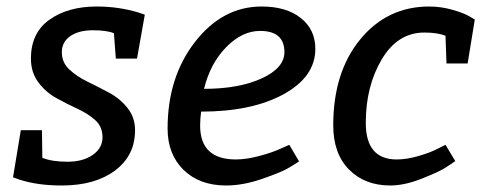

<svg xmlns="http://www.w3.org/2000/svg" viewBox="-20 -560 1479 590"><path d="M109 -160 110 -75Q140 -63 187.5 -63Q235 -63 265 -84Q295 -105 295 -138Q295 -171 272.5 -191Q250 -211 217.5 -226Q185 -241 152.5 -259Q120 -277 97.5 -307.5Q75 -338 75 -380Q75 -459 132 -499.5Q189 -540 277 -540Q344 -540 404 -522L425 -515L401 -380H336L330 -458Q308 -467 265 -467Q222 -467 196 -449Q170 -431 170 -399.5Q170 -368 193 -346.5Q216 -325 249 -309Q282 -293 315.5 -275Q349 -257 372 -228Q395 -199 395 -160Q395 -82 333.5 -36Q272 10 170 10Q95 10 40 -8L20 -15L44 -160Z M949 -410Q949 -324 851.5 -270.5Q754 -217 598 -217Q595 -195 595 -174Q595 -70 705 -70Q737 -70 778 -81Q819 -92 844 -104L869 -115L899 -64Q887 -56 866 -43.5Q845 -31 786 -10.5Q727 10 675 10Q593 10 544 -38Q495 -86 495 -165Q495 -323 579.5 -431.5Q664 -540 784 -540Q860 -540 904.5 -504.5Q949 -469 949 -410ZM607 -287Q714 -287 784 -319Q854 -351 854 -400Q854 -465 779 -465Q724 -465 675 -415Q626 -365 607 -287Z M1352 -365 1349 -450Q1325 -460 1284 -460Q1202 -460 1153 -377.5Q1104 -295 1104 -182.5Q1104 -70 1199 -70Q1230 -70 1267.5 -81Q1305 -92 1327 -104L1349 -115L1379 -65Q1368 -57 1348.5 -44.5Q1329 -32 1276 -11Q1223 10 1179 10Q1101 10 1052.5 -39Q1004 -88 1004 -175Q1004 -338 1087 -439Q1170 -540 1299 -540Q1335 -540 1370 -530Q1405 -520 1422 -510L1439 -500L1417 -365Z"/></svg>

Font: Bitter
Style: Italic
Weight: 400
Italic angle: -9°
Designer: Sol Matas
Foundry: Sol Matas
Version: Version 1.001